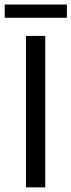

<svg xmlns="http://www.w3.org/2000/svg" viewBox="-23 -812 309 832"><path d="M89.6 0V-656.3H173.1V0ZM-2.5 -735V-792.4H266.9V-735Z"/></svg>

Font: SourceSans3VF
Style: Regular
Weight: 200
Designer: Paul D. Hunt
Foundry: Adobe
Version: Version 3.052;hotconv 1.1.0;makeotfexe 2.6.0